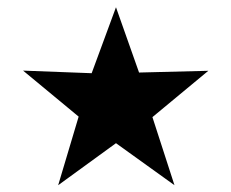

<svg xmlns="http://www.w3.org/2000/svg" viewBox="-20 -598 651 540"><path d="M306.2 -195.3 143.6 -77.1 201.2 -270 44.9 -399.4 237.8 -392.1 306.2 -577.6 371.1 -394 565.9 -398.9 408.7 -268.6 470.7 -77.1Z"/></svg>

Font: Accordance
Style: Bold-Italic
Weight: 700
Italic angle: -11°
Version: Version 1.2 (build January 31, 2020) Miklal Software Solutio